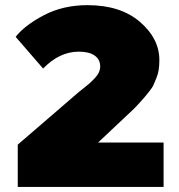

<svg xmlns="http://www.w3.org/2000/svg" viewBox="-20 -737 707 757"><path d="M41.7 -591.7Q76.7 -636.7 152.5 -676.7Q228.3 -716.7 325 -716.7Q455 -716.7 531.7 -650.8Q608.3 -585 608.3 -500Q608.3 -480 605.8 -462.5Q603.3 -445 596.2 -428.3Q589.2 -411.7 585 -401.7Q580.8 -391.7 567.5 -375.4Q554.2 -359.2 550 -353.8Q545.8 -348.3 528.8 -330Q511.7 -311.7 508.3 -308.3L366.7 -175H625V0H50V-166.7L291.7 -375Q296.7 -379.2 312.1 -391.2Q327.5 -403.3 335.4 -410.4Q343.3 -417.5 354.2 -429.2Q365 -440.8 370 -452.1Q375 -463.3 375 -475Q375 -502.5 353.3 -517.9Q331.7 -533.3 290.8 -533.3Q214.2 -533.3 150 -466.7Z"/></svg>

Font: BoonTook
Style: Regular
Weight: 400
Designer: Sungsit Sawaiwan
Foundry: FontUni
Version: Version 3.0